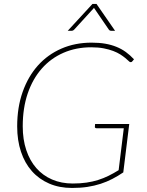

<svg xmlns="http://www.w3.org/2000/svg" viewBox="-20 -922 726 950"><path d="M590 -69Q563.5 -51 536 -36.8Q508.5 -22.5 477.8 -12.5Q447 -2.5 412.2 2.8Q377.5 8 336.5 8Q273.5 8 223.2 -13.8Q173 -35.5 137.8 -75.2Q102.5 -115 83.8 -171.2Q65 -227.5 65 -296.5Q65 -390.5 92 -467Q119 -543.5 167.5 -597.8Q216 -652 283.8 -681.5Q351.5 -711 433.5 -711Q470.5 -711 500.8 -705.8Q531 -700.5 556.2 -690.2Q581.5 -680 602.8 -664.5Q624 -649 643 -628.5L635 -619Q631 -613 623.5 -615Q620.5 -616 614.8 -621.8Q609 -627.5 599.2 -635.5Q589.5 -643.5 575 -652.8Q560.5 -662 540.2 -669.8Q520 -677.5 493 -682.8Q466 -688 431.5 -688Q356.5 -688 294 -660.8Q231.5 -633.5 186.8 -582.8Q142 -532 117.2 -459.8Q92.5 -387.5 92.5 -297Q92.5 -232 110 -179.5Q127.5 -127 159.8 -90.2Q192 -53.5 237.8 -33.8Q283.5 -14 340 -14Q377.5 -14 408 -18.5Q438.5 -23 465.5 -31.5Q492.5 -40 517.2 -52.2Q542 -64.5 567 -80L592.5 -287.5H457Q453 -287.5 450.8 -290Q448.5 -292.5 449.5 -295L450.5 -308.5H619.5ZM549.5 -769.5H530.5Q528 -769.5 524.8 -770.5Q521.5 -771.5 518.5 -775.5L447 -880Q446 -881 445.8 -881.8Q445.5 -882.5 445 -883.5Q444 -881.5 442.5 -880L347 -775.5Q343 -771.5 339.5 -770.5Q336 -769.5 333.5 -769.5H315L437.5 -902.5H457.5Z"/></svg>

Font: Lato ExtraLight
Style: Italic
Weight: 275
Italic angle: -7°
Designer: Lukasz Dziedzic with Adam Twardoch and Botio Nikoltchev
Foundry: tyPoland Lukasz Dziedzic
Version: Version 2.015; 2015-08-06; http://www.latofonts.com/